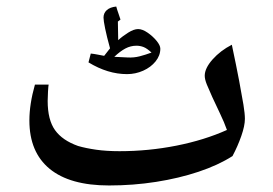

<svg xmlns="http://www.w3.org/2000/svg" viewBox="-20 -568 835 588"><path d="M314 0Q194 0 132 -51Q70 -102 70 -199Q70 -249 87 -309H129Q128 -305 127 -287.5Q126 -270 126 -259Q126 -201 148.5 -169.5Q171 -138 219 -121Q243 -114 274.5 -109.5Q306 -105 346 -105Q435 -105 520.5 -122Q606 -139 675 -170Q667 -193 653.5 -221Q640 -249 630 -271Q620 -293 613.5 -309Q607 -325 607 -336Q607 -359 631 -386Q655 -413 690 -431Q704 -365 712.5 -320Q721 -275 725.5 -247.5Q730 -220 730 -204Q730 -183 719 -151.5Q708 -120 692 -90Q648 -62 588 -42Q528 -22 458 -11Q388 0 314 0ZM369 -341Q310 -341 251 -377L258 -404Q268 -403 278 -401Q288 -399 299 -397L317 -420Q307 -456 302 -480.5Q297 -505 297 -514Q297 -528 307 -537Q317 -546 336 -548Q339 -537 342.5 -527.5Q346 -518 349 -508L341 -502L342 -445Q355 -457 372.5 -468Q390 -479 403 -479Q416 -479 432 -468Q448 -457 459.5 -443Q471 -429 471 -419Q471 -398 456.5 -380Q442 -362 418.5 -351.5Q395 -341 369 -341ZM371 -392Q390 -391 407.5 -395.5Q425 -400 444 -407Q430 -420 419.5 -424Q409 -428 398 -428Q380 -428 364 -419.5Q348 -411 330 -394Z"/></svg>

Font: Noto Naskh Arabic SemiBold
Style: Regular
Weight: 600
Designer: Monotype Design Team, David Williams, Mohamad Dakak and Nizar Qandah
Foundry: Monotype Imaging Inc.
Version: Version 2.016